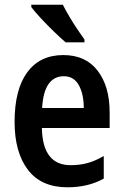

<svg xmlns="http://www.w3.org/2000/svg" viewBox="-20 -786 525 816"><path d="M249 -552Q344 -552 395 -485.5Q446 -419 446 -308V-242H158Q161 -84 280 -84Q319 -84 352 -93Q385 -102 421 -123V-27Q355 10 267 10Q155 10 98.5 -64.5Q42 -139 42 -268Q42 -406 96 -479Q150 -552 249 -552ZM251 -462Q210 -462 186.5 -429Q163 -396 159 -327H336Q336 -386 315 -424Q294 -462 251 -462ZM247 -766Q258 -744 274.5 -716Q291 -688 308.5 -662Q326 -636 339 -618V-606H259Q239 -623 210 -651Q181 -679 154 -708Q127 -737 113 -756V-766Z"/></svg>

Font: Noto Sans Hebrew Condensed SemiBold
Style: Regular
Weight: 600
Width: 3
Designer: Monotype Design Team
Foundry: Monotype Imaging Inc.
Version: Version 2.004; ttfautohint (v1.8.4.7-5d5b)